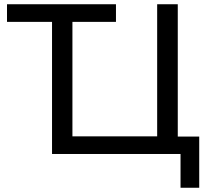

<svg xmlns="http://www.w3.org/2000/svg" viewBox="-20 -725 985 904"><path d="M830 159V0H225V-622H13V-705H526V-622H321V-83H720V-705H817V-82H918V159Z"/></svg>

Font: Nunito Sans 10pt Medium
Style: Regular
Weight: 500
Designer: Vernon Adams
Foundry: Vernon Adams
Version: Version 3.101;gftools[0.9.27]